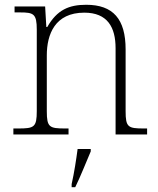

<svg xmlns="http://www.w3.org/2000/svg" viewBox="-20 -563 663 804"><path d="M36 0H267V-25H253C187 -25 176 -30 176 -97V-331C176 -419 210 -510 333 -510C430 -510 464 -449 464 -361V0H596V-25H583C516 -25 506 -30 506 -98V-356C506 -483 454 -543 341 -543C269 -543 219 -522 178 -450H174L169 -536H41V-511H64C121 -511 134 -505 134 -439V-98C134 -30 123 -25 56 -25H36ZM280 208V221H295C315 181 342 113 360 71V61H305C299 106 291 159 280 208Z"/></svg>

Font: Noto Serif Sinhala ExtraLight
Style: Regular
Weight: 200
Designer: Jelle Bosma - Monotype Design Team
Foundry: Monotype Imaging Inc.
Version: Version 2.007